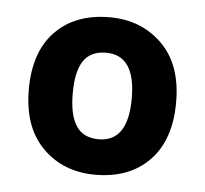

<svg xmlns="http://www.w3.org/2000/svg" viewBox="-36 -760 461 431"><g transform="rotate(5 194.0 -544.5)"><path d="M360 -545Q360 -460 315 -413.5Q270 -367 193 -367Q121 -367 74.5 -413.5Q28 -460 28 -545Q28 -630 73 -676Q118 -722 195 -722Q266 -722 313 -676Q360 -630 360 -545ZM127 -545Q127 -496 143 -471.5Q159 -447 194 -447Q260 -447 260 -545Q260 -642 194 -642Q159 -642 143 -618Q127 -594 127 -545Z"/></g></svg>

Font: Noto Sans Gurmukhi UI
Style: Bold
Weight: 700
Designer: Jelle Bosma - Monotype Design Team
Foundry: Monotype Imaging Inc.
Version: Version 2.004; ttfautohint (v1.8.4.7-5d5b)